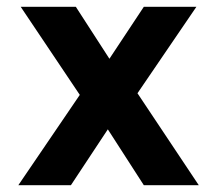

<svg xmlns="http://www.w3.org/2000/svg" viewBox="-20 -546 640 566"><path d="M404 0 251 -237.5 228.5 -246.5 41 -526H203.5L337 -319.5L359 -310.5L566 0ZM34 0 238.5 -300.5 258 -305.5 404 -526H559L361 -235.5L341 -230L189 0Z"/></svg>

Font: Google Sans Code
Style: Regular
Weight: 400
Monospace: yes
Designer: Google Sans Code Authors
Foundry: Google LLC
Version: Version 6.000